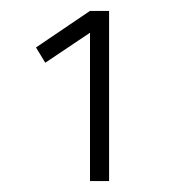

<svg xmlns="http://www.w3.org/2000/svg" viewBox="-20 -810 320 352"><path d="M180 -478H145V-750L63 -695L46 -723L145 -790H180Z"/></svg>

Font: Storia Sans Thin
Style: Regular
Weight: 100
Designer: Accademia di Belle Arti di Urbino and others
Foundry: Accademia di Belle Arti di Urbino and others.
Version: Version 60.001;May 25, 2020;FontCreator 12.0.0.2522 64-bit